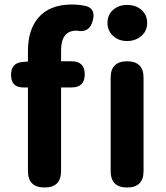

<svg xmlns="http://www.w3.org/2000/svg" viewBox="-20 -832 736 852"><path d="M178 0Q104 0 104 -73V-222V-444H83Q29 -444 29 -500Q29 -553 80 -557L104 -559V-605Q104 -699 149 -752Q199 -812 299 -812Q330 -812 363 -805Q405 -792 392 -742Q378 -684 321 -696Q320 -696 319 -696Q251 -696 251 -608V-560H298Q356 -560 356 -502Q356 -444 298 -444H251V-73Q251 0 178 0ZM544 0Q471 0 471 -73V-487Q471 -560 544 -560Q617 -560 617 -487V-280V-73Q617 0 544 0ZM544 -650Q506 -650 481.5 -673Q457 -696 457 -730Q457 -766 481.5 -788Q506 -810 544 -810Q583 -810 608 -788Q633 -766 633 -730.5Q633 -695 608 -673Q582 -650 544 -650Z"/></svg>

Font: GenSenRounded JP B
Style: Regular
Weight: 700
Version: Version 1.501;PS 1;hotconv 16.6.51;makeotf.lib2.5.65220